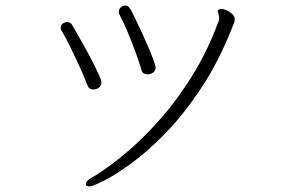

<svg xmlns="http://www.w3.org/2000/svg" viewBox="-20 -663 1040 687"><path d="M537 -422Q537 -410 528 -403.5Q519 -397 508 -397Q491 -397 487 -410Q479 -438 465.5 -475Q452 -512 436.5 -549Q421 -586 407 -612Q405 -615 405 -621Q405 -630 412 -636.5Q419 -643 428 -643Q439 -643 445 -633Q450 -625 461 -602.5Q472 -580 485 -552Q498 -524 510 -496Q522 -468 529.5 -447.5Q537 -427 537 -422ZM815 -575Q765 -446 701 -349.5Q637 -253 571 -185.5Q505 -118 446.5 -76Q388 -34 349 -15Q310 4 301 4Q287 4 287 -5Q287 -15 306 -26Q323 -35 361.5 -62Q400 -89 452 -134.5Q504 -180 560.5 -245Q617 -310 670 -395.5Q723 -481 762 -587Q764 -590 764 -593Q764 -596 764 -599Q764 -607 761.5 -613Q759 -619 759 -623Q759 -626 761 -627Q765 -631 772 -631Q785 -631 802.5 -619.5Q820 -608 820 -595Q820 -591 819 -586Q818 -581 815 -575ZM343 -368Q343 -356 334 -349.5Q325 -343 314 -343Q299 -343 294 -355Q284 -382 267.5 -418.5Q251 -455 233.5 -491Q216 -527 201 -552Q197 -557 197 -564Q197 -573 204.5 -578.5Q212 -584 221 -584Q230 -584 236 -577Q237 -576 248 -556.5Q259 -537 275 -509Q291 -481 306.5 -451Q322 -421 332.5 -398.5Q343 -376 343 -368Z"/></svg>

Font: Moon Stars Kai HW Light
Style: Regular
Weight: 300
Designer: GuiWonder
Version: Version 1.101